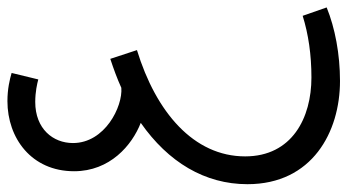

<svg xmlns="http://www.w3.org/2000/svg" viewBox="-224 -314 913 504"><g transform="rotate(-90 232.0 -62.5)"><path d="M271 374C341 374 410 361 464 339L442 276C394 291 340 299 280 299C174 299 73 248 73 125C73 -10 189 -109 352 -159L329 -229C302 -220 277 -211 253 -200C204 -196 108 -243 108 -327C108 -379 145 -426 216 -426C242 -426 264 -421 275 -418L292 -488C275 -493 250 -499 218 -499C121 -499 34 -436 34 -324C34 -230 102 -172 161 -149C58 -77 0 19 0 131C0 301 137 374 271 374Z"/></g></svg>

Font: Noto Sans Arabic ExtCond
Style: Regular
Weight: 400
Width: 2
Designer: Monotype Design Team, Nadine Chahine, Nizar Qandah and Khaled Hosny
Foundry: Monotype Imaging Inc.
Version: Version 2.012